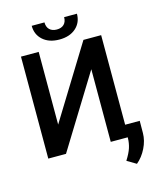

<svg xmlns="http://www.w3.org/2000/svg" viewBox="-151 -999 1074 1293"><g transform="rotate(-15 385.5 -352.5)"><path d="M72.3 0ZM507.8 -710.9H631.3V0H507.8V-506.3L195.8 0H72.3V-710.9H195.8V-204.1ZM511.2 -892.6Q511.2 -831.1 468.3 -793Q425.3 -754.9 353.5 -754.9Q281.7 -754.9 238.8 -793Q195.8 -831.1 195.8 -892.6H284.7Q284.7 -860.4 303 -842.5Q321.3 -824.7 353.5 -824.7Q385.7 -824.7 403.8 -842.5Q421.9 -860.4 421.9 -892.6ZM640.1 188.5 576.2 150.4Q604.5 106 615 73Q625.5 40 626 5.9V-86.4H732.9L732.4 -1Q731.9 50.8 706.3 102.8Q680.7 154.8 640.1 188.5Z"/></g></svg>

Font: Roboto Medium
Style: Regular
Weight: 500
Designer: Google
Version: Version 2.134; 2016; ttfautohint (v1.6)